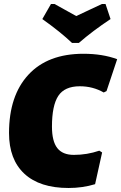

<svg xmlns="http://www.w3.org/2000/svg" viewBox="-20 -926 604 957"><path d="M506 -906 531 -831Q442 -772 373 -712H339Q281 -767 191 -831L234 -906H252L360 -846Q383 -857 427 -877.5Q471 -898 488 -906ZM396 -658Q491 -658 564 -631L511 -472L497 -465Q443 -496 378 -496Q302 -496 270.5 -448Q239 -400 239 -295Q239 -222 265.5 -188Q292 -154 348 -154Q414 -154 475 -175L489 -166L454 -8Q392 11 322 11Q178 11 101.5 -60Q25 -131 25 -263Q25 -449 121.5 -553.5Q218 -658 396 -658Z"/></svg>

Font: Alegreya Sans SC Black
Style: Italic
Weight: 900
Italic angle: -7°
Designer: Juan Pablo del Peral
Foundry: Huerta Tipografica
Version: Version 2.007